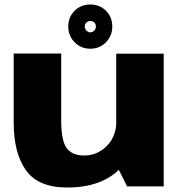

<svg xmlns="http://www.w3.org/2000/svg" viewBox="-20 -830 813 855"><path d="M546 0H709V-591H497.5V-96.5ZM252.5 -591.5H41V-284Q41 -148 95.8 -71.5Q150.5 5 279.5 5Q436.5 5 519.2 -83.8Q602 -172.5 602 -249.5L498.5 -294Q498.5 -223 455.8 -180.2Q413 -137.5 355 -137.5Q302 -137.5 277.2 -170Q252.5 -202.5 252.5 -296.5ZM382 -613Q424 -613 452 -641.8Q480 -670.5 480 -712Q480 -754 452 -782Q424 -810 382 -810Q340.5 -810 312.2 -782Q284 -754 284 -712Q284 -670.5 312.2 -641.8Q340.5 -613 382 -613ZM382 -686Q372.5 -686 365 -693.8Q357.5 -701.5 357.5 -712Q357.5 -723 365 -729.8Q372.5 -736.5 382 -736.5Q392.5 -736.5 399.8 -729.8Q407 -723 407 -712Q407 -701.5 399.8 -693.8Q392.5 -686 382 -686Z"/></svg>

Font: Anybody SemiExpanded ExtraBold
Style: Regular
Weight: 800
Width: 6
Version: Version 1.113;gftools[0.9.25]